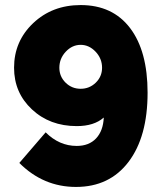

<svg xmlns="http://www.w3.org/2000/svg" viewBox="-20 -736 648 766"><path d="M286.1 -232.9Q355.5 -232.9 394 -267.1Q391.6 -213.9 363.3 -183.8Q335 -153.8 286.1 -153.8Q216.3 -153.8 162.1 -208L57.1 -85.9Q152.8 9.8 283.2 9.8Q417 9.8 492.9 -90.3Q568.8 -190.4 568.8 -366.2Q568.8 -532.2 499 -624Q429.2 -715.8 301.8 -715.8Q188.5 -715.8 112.3 -643.6Q36.1 -571.3 36.1 -465.8Q36.1 -366.2 107.4 -299.6Q178.7 -232.9 286.1 -232.9ZM387.2 -465.8Q387.2 -430.7 362.1 -406.2Q336.9 -381.8 301.8 -381.8Q266.6 -381.8 241.7 -406.2Q216.8 -430.7 216.8 -465.8Q216.8 -502.4 242.4 -529.8Q268.1 -557.1 301.8 -557.1Q335.4 -557.1 361.3 -529.8Q387.2 -502.4 387.2 -465.8Z"/></svg>

Font: Rawline Black
Style: Regular
Weight: 900
Designer: Matt McInerney, Pablo Impallari, Rodrigo Fuenzalida
Foundry: Matt McInerney, Pablo Impallari, Rodrigo Fuenzalida
Version: Version 4.020;PS 004.020;hotconv 1.0.88;makeotf.lib2.5.64775